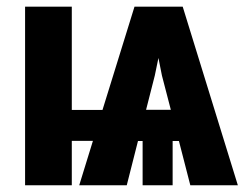

<svg xmlns="http://www.w3.org/2000/svg" viewBox="-20 -548 739 568"><path d="M192.4 -222.7H283.2L377.9 -528.3H520.5L683.6 0H543L509.3 -130.9H490.7V0H401.9V-130.9H388.2L355 0H214.4L254.9 -131.3H192.4V0H54.2V-528.3H192.4ZM412.1 -223.1H485.4L459 -324.7L448.7 -376.5L438 -324.7Z"/></svg>

Font: Roboto Condensed
Style: Bold
Weight: 700
Designer: Google
Version: Version 2.134; 2016